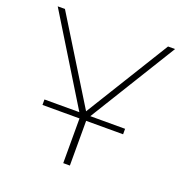

<svg xmlns="http://www.w3.org/2000/svg" viewBox="-126 -812 881 924"><g transform="rotate(20 314.0 -350.0)"><path d="M331 -239V0H297V-239L14 -700H51L315 -272L579 -700H615ZM107.3 -257H520.2V-229H107.3Z"/></g></svg>

Font: Montserrat Alternates ExLight
Style: Regular
Weight: 275
Designer: Julieta Ulanovsky
Foundry: Julieta Ulanovsky
Version: Version 7.200